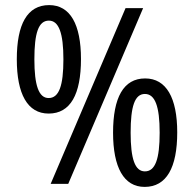

<svg xmlns="http://www.w3.org/2000/svg" viewBox="-20 -815 762 754"><path d="M171 -369C257 -369 298 -445 298 -583C298 -719 256 -795 173 -795C87 -795 46 -720 46 -582C46 -446 88 -369 171 -369ZM179 -93H248L542 -783H473ZM171 -430C132 -430 115 -480 115 -582C115 -685 131 -734 172 -734C211 -734 229 -685 229 -582C229 -479 212 -430 171 -430ZM548 -81C634 -81 676 -157 676 -295C676 -431 633 -507 550 -507C465 -507 424 -432 424 -294C424 -158 466 -81 548 -81ZM549 -142C510 -142 493 -191 493 -294C493 -397 509 -446 549 -446C589 -446 607 -397 607 -294C607 -191 590 -142 549 -142Z"/></svg>

Font: Noto Sans Kannada UI Condensed
Style: Regular
Weight: 400
Width: 3
Designer: Jelle Bosma - Monotype Design Team
Foundry: Monotype Imaging Inc.
Version: Version 2.005